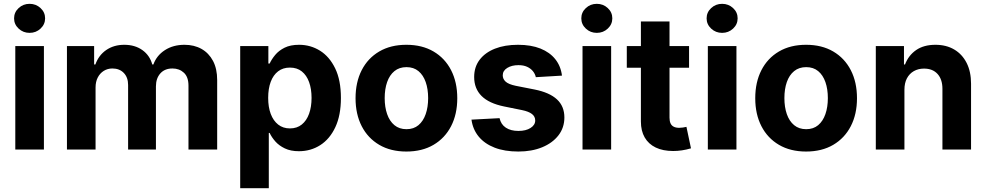

<svg xmlns="http://www.w3.org/2000/svg" viewBox="-20 -789 5204 1013"><path d="M60.7 0V-545.9H211.7V0ZM136.1 -615.6Q102.3 -615.6 78.3 -638.1Q54.3 -660.5 54.3 -692.2Q54.3 -724.1 78.3 -746.4Q102.3 -768.8 136.1 -768.8Q169.9 -768.8 193.9 -746.4Q218 -724.1 218 -692.3Q218 -660.5 193.9 -638.1Q169.9 -615.6 136.1 -615.6Z M333.2 0V-545.9H476.6V-448.8H483.2Q500.3 -497.2 540.4 -525Q580.6 -552.7 635.5 -552.7Q691.9 -552.7 731.2 -524.7Q770.4 -496.6 783.4 -448.8H789.3Q806.1 -496 849.9 -524.4Q893.7 -552.7 953.5 -552.7Q1004.4 -552.7 1043.2 -530.9Q1081.9 -509 1103.9 -467.6Q1125.8 -426.3 1125.8 -367V0H974.4V-337.1Q974.4 -382.7 950.3 -405.2Q926.2 -427.7 890 -427.7Q849 -427.7 825.9 -401.6Q802.7 -375.5 802.7 -333.2V0H655.9V-340.6Q655.9 -380.6 633.1 -404.2Q610.4 -427.7 573 -427.7Q547.7 -427.7 527.5 -415.1Q507.4 -402.5 495.8 -380.1Q484.2 -357.7 484.2 -327.3V0Z M1247.3 204.1V-545.9H1395.9V-453.7H1402.7Q1412.9 -476.1 1431.8 -499Q1450.8 -522 1481.6 -537.4Q1512.4 -552.7 1558 -552.7Q1618.1 -552.7 1668.1 -521.7Q1718.2 -490.6 1748.4 -428.3Q1778.7 -365.9 1778.7 -272.1Q1778.7 -181 1749.4 -118.3Q1720.1 -55.6 1669.9 -23.4Q1619.7 8.8 1557.2 8.8Q1513.5 8.8 1482.8 -6Q1452.1 -20.7 1432.6 -42.8Q1413.2 -64.9 1402.7 -87.5H1398.2V204.1ZM1509.6 -111.5Q1546.9 -111.5 1572.2 -132Q1597.6 -152.4 1610.7 -188.8Q1623.8 -225.2 1623.8 -272.5Q1623.8 -319.8 1610.8 -355.8Q1597.8 -391.8 1572.5 -412.1Q1547.3 -432.4 1509.6 -432.4Q1472.9 -432.4 1447.4 -412.8Q1421.8 -393.2 1408.3 -357.3Q1394.9 -321.4 1394.9 -272.5Q1394.9 -224.1 1408.4 -188Q1422 -151.9 1447.7 -131.7Q1473.3 -111.5 1509.6 -111.5Z M2124 10.5Q2041.2 10.5 1981 -24.8Q1920.8 -60.1 1888.3 -123.4Q1855.9 -186.7 1855.9 -270.7Q1855.9 -355.3 1888.3 -418.7Q1920.8 -482.1 1981 -517.4Q2041.2 -552.7 2124 -552.7Q2207 -552.7 2267.2 -517.4Q2327.4 -482.1 2360 -418.7Q2392.6 -355.3 2392.6 -270.7Q2392.6 -186.7 2360 -123.4Q2327.4 -60.1 2267.2 -24.8Q2207 10.5 2124 10.5ZM2124.6 -107.4Q2162.5 -107.4 2187.8 -128.6Q2213.1 -149.8 2226 -187Q2238.9 -224.1 2238.9 -271.3Q2238.9 -319.1 2226 -356Q2213.1 -392.8 2187.8 -413.8Q2162.5 -434.8 2124.6 -434.8Q2086.6 -434.8 2061 -413.8Q2035.4 -392.8 2022.5 -356Q2009.6 -319.1 2009.6 -271.3Q2009.6 -224.1 2022.5 -187Q2035.4 -149.8 2061 -128.6Q2086.6 -107.4 2124.6 -107.4Z M2945 -390 2807.1 -381.8Q2803.3 -399.2 2791.6 -413.6Q2779.8 -428 2760.8 -436.7Q2741.9 -445.3 2715.3 -445.3Q2680.2 -445.3 2656.3 -430.6Q2632.5 -415.9 2632.5 -391.8Q2632.5 -372 2647.9 -358.1Q2663.3 -344.2 2701.1 -336.3L2800.3 -316.8Q2879.5 -301 2918.6 -264.6Q2957.7 -228.3 2957.7 -169.3Q2957.7 -115.4 2926.5 -75Q2895.2 -34.5 2840.5 -12Q2785.7 10.5 2714.9 10.5Q2642.6 10.5 2589.8 -9.9Q2537 -30.4 2505.8 -68.1Q2474.6 -105.9 2467.5 -157.8L2615.7 -165.6Q2622.9 -132.5 2648.8 -115.4Q2674.8 -98.2 2715.1 -98.2Q2754.8 -98.2 2779.3 -113.9Q2803.8 -129.5 2803.8 -153.3Q2803.8 -174.2 2786.7 -187.5Q2769.6 -200.8 2733.9 -208.2L2639.6 -227.3Q2559.7 -243.7 2520.7 -282.7Q2481.7 -321.7 2481.7 -382.8Q2481.7 -435.6 2510.5 -473.6Q2539.3 -511.6 2591.3 -532.2Q2643.3 -552.7 2713 -552.7Q2781.8 -552.7 2831.3 -532.9Q2880.8 -513 2909.8 -476.6Q2938.8 -440.2 2945 -390Z M3053.4 0V-545.9H3204.4V0ZM3128.8 -615.6Q3095 -615.6 3071 -638.1Q3047 -660.5 3047 -692.2Q3047 -724.1 3071 -746.4Q3095 -768.8 3128.8 -768.8Q3162.6 -768.8 3186.6 -746.4Q3210.6 -724.1 3210.6 -692.3Q3210.6 -660.5 3186.6 -638.1Q3162.6 -615.6 3128.8 -615.6Z M3615.5 -545.9V-431.8H3287V-545.9ZM3361.4 -675.8H3512.4V-168Q3512.4 -149.9 3517.9 -138Q3523.3 -126.1 3534.8 -120.4Q3546.2 -114.6 3564 -114.6Q3572.6 -114.6 3583.3 -116.2Q3594.1 -117.8 3601.7 -119.7L3625.7 -6.4Q3600.8 0.9 3577.6 4.3Q3554.5 7.7 3531.8 7.7Q3477.6 7.7 3439.5 -10.7Q3401.4 -29.1 3381.4 -63.9Q3361.4 -98.7 3361.4 -147.9Z M3714.6 0V-545.9H3865.5V0ZM3789.9 -615.6Q3756.2 -615.6 3732.1 -638.1Q3708.1 -660.5 3708.1 -692.2Q3708.1 -724.1 3732.1 -746.4Q3756.2 -768.8 3789.9 -768.8Q3823.7 -768.8 3847.8 -746.4Q3871.8 -724.1 3871.8 -692.3Q3871.8 -660.5 3847.8 -638.1Q3823.7 -615.6 3789.9 -615.6Z M4232.9 10.5Q4150.1 10.5 4089.9 -24.8Q4029.7 -60.1 3997.2 -123.4Q3964.7 -186.7 3964.7 -270.7Q3964.7 -355.3 3997.2 -418.7Q4029.7 -482.1 4089.9 -517.4Q4150.1 -552.7 4232.9 -552.7Q4315.9 -552.7 4376.1 -517.4Q4436.3 -482.1 4468.9 -418.7Q4501.5 -355.3 4501.5 -270.7Q4501.5 -186.7 4468.9 -123.4Q4436.3 -60.1 4376.1 -24.8Q4315.9 10.5 4232.9 10.5ZM4233.5 -107.4Q4271.4 -107.4 4296.7 -128.6Q4322 -149.8 4334.9 -187Q4347.8 -224.1 4347.8 -271.3Q4347.8 -319.1 4334.9 -356Q4322 -392.8 4296.7 -413.8Q4271.4 -434.8 4233.5 -434.8Q4195.5 -434.8 4169.9 -413.8Q4144.2 -392.8 4131.3 -356Q4118.5 -319.1 4118.5 -271.3Q4118.5 -224.1 4131.3 -187Q4144.2 -149.8 4169.9 -128.6Q4195.5 -107.4 4233.5 -107.4Z M4751.8 -315.2V0H4600.8V-545.9H4749.4V-448.8H4754.9Q4773.3 -497 4813.7 -524.9Q4854.1 -552.7 4915.2 -552.7Q4972.2 -552.7 5014.4 -527.9Q5056.6 -503.1 5080 -457Q5103.3 -410.9 5103.3 -347.3V0H4952.3V-320.3Q4952.3 -370.2 4926.6 -398.7Q4900.8 -427.1 4855.3 -427.1Q4824.9 -427.1 4801.5 -413.8Q4778.1 -400.5 4764.9 -375.6Q4751.8 -350.8 4751.8 -315.2Z"/></svg>

Font: Inter V
Style: 
Weight: 400
Designer: Rasmus Andersson
Foundry: rsms
Version: Version 4.000;git-a3f224843